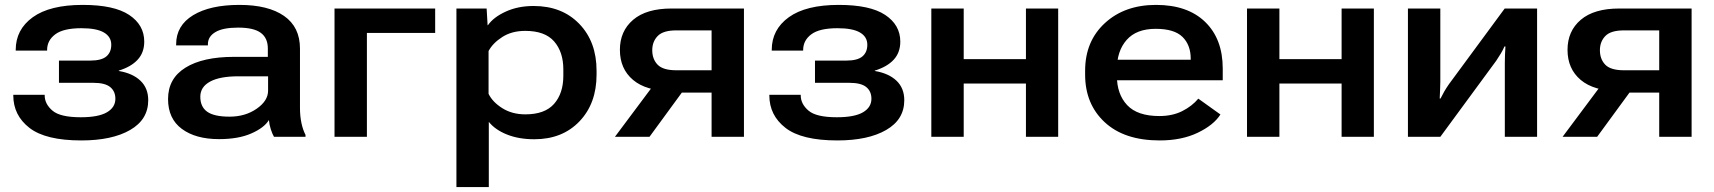

<svg xmlns="http://www.w3.org/2000/svg" viewBox="-20 -553 6926 776"><path d="M308.6 14.6Q432.6 14.6 505.9 -27.6Q579.1 -69.8 579.1 -147.9Q579.1 -196.8 547.6 -226.8Q516.1 -256.8 460 -266.1V-267.6Q510.3 -283.2 536.6 -312Q563 -340.8 563 -384.8Q563 -452.1 502 -492.7Q440.9 -533.2 314.5 -533.2Q181.6 -533.2 112.5 -483.4Q43.5 -433.6 43.5 -351.1V-348.6H170.4V-351.1Q170.4 -389.6 203.4 -414.3Q236.3 -439 309.1 -439Q370.6 -439 400.1 -421.6Q429.7 -404.3 429.7 -372.1Q429.7 -341.8 409.9 -325Q390.1 -308.1 344.2 -308.1H218.3V-218.3H356.9Q404.3 -218.3 425.3 -201.2Q446.3 -184.1 446.3 -153.8Q446.3 -119.1 412.1 -99.1Q377.9 -79.1 306.6 -79.1Q223.1 -79.1 191.9 -106Q160.6 -132.8 160.6 -167.5V-169.9H33.7V-167.5Q33.7 -86.9 99.1 -36.1Q164.6 14.6 308.6 14.6Z M659.2 -152.8Q659.2 -73.2 715.1 -32Q771 9.3 865.2 9.3Q943.8 9.3 995.8 -13.7Q1047.9 -36.6 1066.9 -67.9Q1068.4 -49.3 1074.5 -30.5Q1080.6 -11.7 1087.4 0H1214.8V-7.8Q1204.1 -28.3 1198.2 -56.4Q1192.4 -84.5 1192.4 -116.2V-356.4Q1192.4 -443.8 1128.2 -488.5Q1064 -533.2 947.8 -533.2Q829.1 -533.2 760.5 -491.5Q691.9 -449.7 691.9 -374V-369.6H820.3V-374.5Q820.3 -405.3 850.6 -423.3Q880.9 -441.4 942.4 -441.4Q1005.4 -441.4 1033.9 -420.4Q1062.5 -399.4 1062.5 -356.9V-323.2H925.3Q799.8 -323.2 729.5 -279.5Q659.2 -235.8 659.2 -152.8ZM789.6 -162.1Q789.6 -201.7 828.9 -223.1Q868.2 -244.6 943.4 -244.6H1063.5V-186.5Q1063.5 -145.5 1017.3 -113.5Q971.2 -81.5 907.7 -81.5Q845.7 -81.5 817.6 -101.3Q789.6 -121.1 789.6 -162.1Z M1332 -518.6V0H1462.9V-419.9H1738.8V-518.6Z M1824.7 203.1H1955.6V-60.5Q1981.4 -28.3 2029.1 -9.3Q2076.7 9.8 2139.6 9.8Q2252.9 9.8 2322 -62.5Q2391.1 -134.8 2391.1 -251.5V-267.1Q2391.1 -384.3 2321.3 -456.5Q2251.5 -528.8 2136.7 -528.8Q2073.7 -528.8 2024.4 -506.3Q1975.1 -483.9 1952.1 -451.2H1950.7L1946.8 -518.6H1824.7ZM1954.6 -173.8V-346.7Q1971.7 -378.9 2010.3 -403.6Q2048.8 -428.2 2103 -428.2Q2182.6 -428.2 2219.7 -385.5Q2256.8 -342.8 2256.8 -272.5V-246.6Q2256.8 -175.8 2219.5 -133.3Q2182.1 -90.8 2103.5 -90.8Q2049.8 -90.8 2010.3 -115.7Q1970.7 -140.6 1954.6 -173.8Z M2605 0 2756.8 -207.5 2626.5 -215.8 2465.3 0ZM2856 0H2986.8V-518.6H2694.3Q2592.3 -518.6 2538.8 -472.9Q2485.4 -427.2 2485.4 -351.6Q2485.4 -274.9 2538.6 -230Q2591.8 -185.1 2693.8 -185.1L2721.2 -178.7H2856ZM2713.4 -269Q2659.7 -269 2637.9 -291.5Q2616.2 -314 2616.2 -350.1Q2616.2 -384.8 2638.2 -407.5Q2660.2 -430.2 2713.4 -430.2H2856V-269Z M3364.3 14.6Q3488.3 14.6 3561.5 -27.6Q3634.8 -69.8 3634.8 -147.9Q3634.8 -196.8 3603.3 -226.8Q3571.8 -256.8 3515.6 -266.1V-267.6Q3565.9 -283.2 3592.3 -312Q3618.7 -340.8 3618.7 -384.8Q3618.7 -452.1 3557.6 -492.7Q3496.6 -533.2 3370.1 -533.2Q3237.3 -533.2 3168.2 -483.4Q3099.1 -433.6 3099.1 -351.1V-348.6H3226.1V-351.1Q3226.1 -389.6 3259 -414.3Q3292 -439 3364.7 -439Q3426.3 -439 3455.8 -421.6Q3485.4 -404.3 3485.4 -372.1Q3485.4 -341.8 3465.6 -325Q3445.8 -308.1 3399.9 -308.1H3273.9V-218.3H3412.6Q3460 -218.3 3481 -201.2Q3502 -184.1 3502 -153.8Q3502 -119.1 3467.8 -99.1Q3433.6 -79.1 3362.3 -79.1Q3278.8 -79.1 3247.6 -106Q3216.3 -132.8 3216.3 -167.5V-169.9H3089.4V-167.5Q3089.4 -86.9 3154.8 -36.1Q3220.2 14.6 3364.3 14.6Z M3744.1 -518.6V0H3875V-215.3H4126.5V0H4256.8V-518.6H4126.5V-314H3875V-518.6Z M4365.7 -251.5Q4365.7 -132.3 4445.1 -58.8Q4524.4 14.6 4667 14.6Q4755.9 14.6 4820.6 -16.4Q4885.3 -47.4 4912.6 -90.3L4823.2 -154.3Q4797.9 -124 4758.3 -104Q4718.8 -84 4665.5 -84Q4577.1 -84 4535.6 -128.2Q4494.1 -172.4 4494.1 -246.6V-272.5Q4494.1 -347.2 4533.7 -391.8Q4573.2 -436.5 4650.9 -436.5Q4726.1 -436.5 4759.3 -403.8Q4792.5 -371.1 4792.5 -315.4V-311.5H4450.2V-228.5H4921.9V-275.9Q4921.9 -395.5 4850.8 -464.4Q4779.8 -533.2 4652.3 -533.2Q4525.4 -533.2 4445.6 -459.7Q4365.7 -386.2 4365.7 -267.1Z M5020 -518.6V0H5150.9V-215.3H5402.3V0H5532.7V-518.6H5402.3V-314H5150.9V-518.6Z M5670.4 0H5801.3L6027.3 -307.6Q6038.1 -323.7 6046.4 -337.6Q6054.7 -351.6 6060.5 -365.2H6064.5Q6063.5 -350.6 6062.7 -331.8Q6062 -313 6062 -298.3V0H6192.4V-518.6H6061.5L5835.9 -212.4Q5824.7 -196.3 5816.9 -182.6Q5809.1 -168.9 5802.2 -154.8H5798.8Q5799.3 -169.4 5800.3 -188.2Q5801.3 -207 5801.3 -222.2V-518.6H5670.4Z M6435.1 0 6586.9 -207.5 6456.5 -215.8 6295.4 0ZM6686 0H6816.9V-518.6H6524.4Q6422.4 -518.6 6368.9 -472.9Q6315.4 -427.2 6315.4 -351.6Q6315.4 -274.9 6368.7 -230Q6421.9 -185.1 6523.9 -185.1L6551.3 -178.7H6686ZM6543.5 -269Q6489.7 -269 6468 -291.5Q6446.3 -314 6446.3 -350.1Q6446.3 -384.8 6468.3 -407.5Q6490.2 -430.2 6543.5 -430.2H6686V-269Z"/></svg>

Font: Roboto Flex
Style: wght 600 wdth 140 opsz 13.0 GRAD 0.00 slnt 0.00 XTRA 468 XOPQ 96 YOPQ 79 YTLC 514 YTUC 712 YTAS 750 YTDE -203.00 YTFI 738
Weight: 600
Width: 8
Designer: Berlow after Robertson
Foundry: Google
Version: Version 3.100